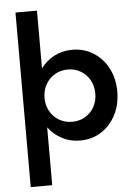

<svg xmlns="http://www.w3.org/2000/svg" viewBox="-63 -779 744 1070"><g transform="rotate(-5 309.0 -243.5)"><path d="M185.1 244.1H64.9V-732.4H185.1V-409.2Q215.3 -450.7 261 -474.4Q306.6 -498 361.8 -498Q428.2 -498 480.2 -464.8Q532.2 -431.6 562 -374.3Q591.8 -316.9 591.8 -244.1Q591.8 -171.4 562 -114Q532.2 -56.6 480.5 -23.4Q428.7 9.8 362.3 9.8Q307.1 9.8 261.5 -14.2Q215.8 -38.1 185.1 -79.6ZM327.1 -98.1Q368.2 -98.1 400.1 -117.2Q432.1 -136.2 450.4 -169.2Q468.8 -202.1 468.8 -243.7Q468.8 -286.1 450.4 -319.1Q432.1 -352.1 400.1 -371.3Q368.2 -390.6 327.1 -390.6Q288.6 -390.6 257.3 -373Q226.1 -355.5 207 -325Q188 -294.4 185.1 -255.4V-231.9Q188 -193.4 207 -163.1Q226.1 -132.8 257.3 -115.5Q288.6 -98.1 327.1 -98.1Z"/></g></svg>

Font: Kumbh Sans SemiBold
Style: Regular
Weight: 600
Version: Version 1.005